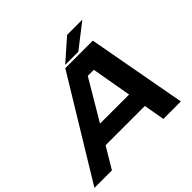

<svg xmlns="http://www.w3.org/2000/svg" viewBox="-254 -1063 1277 1277"><g transform="rotate(-45 385.0 -424.0)"><path d="M-54.5 0 371.5 -700H630.5L758.5 0H594L568 -148H198.5L110 0ZM274 -276H547.5L498 -558H441ZM386.5 -716 536.5 -848H680L510 -716Z"/></g></svg>

Font: Tourney Expanded Black
Style: Italic
Weight: 900
Width: 7
Italic angle: -12°
Designer: Tyler Finck
Foundry: Etcetera Type Co
Version: Version 1.010; ttfautohint (v1.8.3)